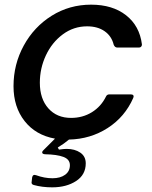

<svg xmlns="http://www.w3.org/2000/svg" viewBox="-20 -588 651 824"><path d="M589 -396Q589 -391 585.5 -387.5Q582 -384 577 -384H483Q473 -384 468 -396Q459 -433 429 -454Q399 -475 354 -475Q296 -475 249.5 -440.5Q203 -406 177 -350.5Q151 -295 151 -233Q151 -164 187.5 -123Q224 -82 285 -82Q335 -82 374.5 -106.5Q414 -131 435 -174Q439 -183 450 -183H541Q549 -183 552 -179Q555 -175 552 -168Q516 -86 442 -38.5Q368 9 276 11Q256 28 228 45L233 54Q254 51 266 51Q301 51 324.5 67Q348 83 348 113Q348 162 306.5 189Q265 216 204 216Q161 216 125 206Q113 203 116 191L118 173Q121 159 135 164Q171 177 205 177Q239 177 259.5 162Q280 147 280 121Q280 96 252.5 85.5Q225 75 173 74Q161 73 161 66Q161 62 165 58L216 7Q133 -8 85.5 -68.5Q38 -129 38 -218Q38 -312 82 -392.5Q126 -473 202 -520.5Q278 -568 371 -568Q463 -568 521 -522.5Q579 -477 589 -398Z"/></svg>

Font: Open Sauce Two Medium Italic
Style: Regular
Weight: 500
Italic angle: -10°
Designer: Alfredo Marco Pradil
Foundry: Creative Sauce Fz LLC
Version: Version 1.477